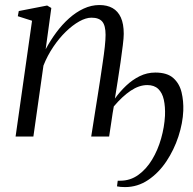

<svg xmlns="http://www.w3.org/2000/svg" viewBox="-20 -556 788 782"><path d="M166 -355.5Q185 -391 209 -423.5Q233 -456 261.2 -481.2Q289.5 -506.5 320.8 -521Q352 -535.5 385 -535.5Q416.5 -535.5 438.5 -523Q460.5 -510.5 472.2 -484.8Q484 -459 484 -418Q484 -402 480.2 -371.5Q476.5 -341 471 -302.5Q465.5 -264 459 -223.5L448 -154.5Q468 -182.5 493.5 -206.8Q519 -231 549 -245.8Q579 -260.5 612.5 -260.5Q661 -260.5 686 -238Q711 -215.5 719.5 -180Q728 -144.5 726.5 -105Q724.5 -55 706.8 -0.5Q689 54 657.8 101Q626.5 148 583.5 177Q540.5 206 489 206Q479 206 470.8 205.2Q462.5 204.5 456.5 203L459.5 180Q462 180 464.5 180Q467 180 470 180Q510.5 180 543.2 156.5Q576 133 599.5 94Q623 55 636.2 8.2Q649.5 -38.5 652 -84.5Q653.5 -121.5 647.2 -149.8Q641 -178 624.5 -193.8Q608 -209.5 580 -209.5Q546.5 -209.5 512.2 -186.5Q478 -163.5 443.5 -122.5Q438.5 -95.5 434 -63Q429.5 -30.5 424.5 0H351.5Q355 -21.5 359.2 -48.5Q363.5 -75.5 368.2 -105.8Q373 -136 378 -167.2Q383 -198.5 387.5 -228Q393 -265 398.2 -300.2Q403.5 -335.5 406.8 -365.2Q410 -395 410 -414Q410 -452 396.5 -468Q383 -484 352.5 -484Q330 -484 302.8 -468.8Q275.5 -453.5 248 -426.8Q220.5 -400 196.8 -364.8Q173 -329.5 157 -289L116 0H43.5L110.5 -471.5L52.5 -490L56.5 -511L172 -533.5L189 -523.5Z"/></svg>

Font: Merriweather 96pt Light
Style: Italic
Weight: 300
Italic angle: -7.8°
Version: Version 2.101